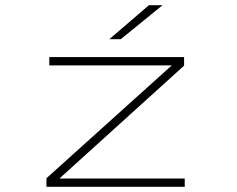

<svg xmlns="http://www.w3.org/2000/svg" viewBox="-20 -720 915 740"><path d="M159 0V-33L642 -468H170V-500H689.5V-467L209 -32H692V0ZM445.5 -569H401.5L554 -700H606.5Z"/></svg>

Font: Trispace SemiExpanded Thin
Style: Regular
Weight: 100
Width: 6
Designer: Tyler Finck
Foundry: Etcetera Type Company
Version: Version 1.210; ttfautohint (v1.8.3)